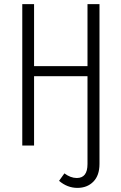

<svg xmlns="http://www.w3.org/2000/svg" viewBox="-20 -705 588 930"><path d="M403.8 -685.1H461.9V88.9Q461.9 145 432.1 175Q402.3 205.1 355 205.1Q306.2 205.1 266.1 170.9L292 134.8Q321.8 157.2 352.1 157.2Q403.8 157.2 403.8 89.8V-335.9H145V0H87.9V-685.1H145V-384.8H403.8Z"/></svg>

Font: Fira Sans Compressed Light
Style: Regular
Weight: 300
Width: 1
Designer: Carrois Corporate & Edenspiekermann AG
Foundry: Carrois Corporate GbR & Edenspiekermann AG
Version: Version 4.203;PS 004.203;hotconv 1.0.88;makeotf.lib2.5.64775